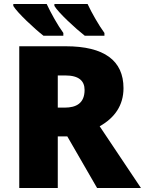

<svg xmlns="http://www.w3.org/2000/svg" viewBox="-20 -947 730 967"><path d="M421 -927H254V-917C275 -882 362 -802 407 -767H506V-781C478 -819 442 -882 421 -927ZM215 -927H47V-917C68 -882 154 -802 199 -767H299V-781C271 -819 236 -882 215 -927ZM311 -714H77V0H271V-260H319L469 0H690L482 -311C557 -353 602 -416 602 -503C602 -642 505 -714 311 -714ZM309 -567C378 -567 406 -539 406 -494C406 -427 364 -405 306 -405H271V-567Z"/></svg>

Font: Noto Sans UI Black
Style: Regular
Weight: 900
Designer: Monotype Design Team
Foundry: Monotype Imaging Inc.
Version: Version 1.901